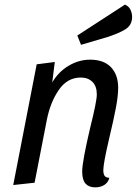

<svg xmlns="http://www.w3.org/2000/svg" viewBox="-20 -787 589 827"><path d="M368 -530Q427 -530 458 -497.5Q489 -465 489 -409Q489 -374 479 -321.5Q469 -269 451 -194Q425 -83 425 -54Q425 -39 430 -30.5Q435 -22 451 -21Q446 -1 429.5 9.5Q413 20 390 20Q363 20 348.5 4Q334 -12 334 -48Q334 -91 369 -239Q397 -351 397 -380Q397 -416 378 -434.5Q359 -453 328 -453Q270 -453 233.5 -400Q197 -347 182 -272L129 0L37 10L138 -510L216 -520L205 -432Q232 -478 276 -504Q320 -530 368 -530ZM549 -714Q549 -679 520.5 -661Q492 -643 438 -626L329 -594L313 -634L518 -767Q534 -761 541.5 -746Q549 -731 549 -714Z"/></svg>

Font: Sansita Light Italic
Style: Regular
Weight: 300
Italic angle: -11°
Designer: Pablo Cosgaya
Foundry: Omnibus-Type
Version: Version 1.006